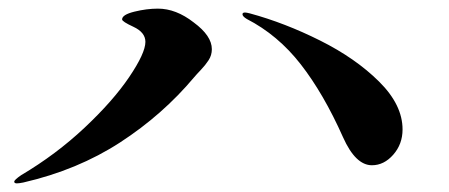

<svg xmlns="http://www.w3.org/2000/svg" viewBox="-20 -566 1040 445"><path d="M13 -145Q13 -149 29 -160Q110 -208 176 -270Q242 -332 279.5 -387.5Q317 -443 317 -469Q317 -491 289 -504Q263 -516 263 -521Q263 -532 291.5 -539Q320 -546 346 -546Q388 -546 429 -514Q471 -483 471 -452Q471 -438 463.5 -426.5Q456 -415 445.5 -404Q435 -393 430 -387Q357 -300 258.5 -236Q160 -172 34 -143Q24 -141 19 -141Q13 -141 13 -145ZM775 -248Q730 -349 677 -417Q624 -485 552 -522Q542 -528 542 -533Q542 -537 548 -537Q551 -537 559 -535Q640 -513 722 -472Q804 -431 858.5 -377Q913 -323 913 -266Q913 -232 891.5 -207.5Q870 -183 842 -183Q804 -183 775 -248Z"/></svg>

Font: Shippori Mincho ExtraBold
Style: Regular
Weight: 800
Designer: FONTDASU
Foundry: FONTDASU / Google Inc. / but / Adobe
Version: Version 3.110; ttfautohint (v1.8.3)